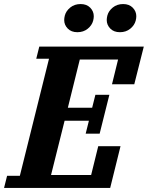

<svg xmlns="http://www.w3.org/2000/svg" viewBox="-53 -928 730 948"><path d="M-18 -60H45L189 -638H126L141 -698H657L610 -512H500L530 -634H341L282 -396H402L418 -460H487L439 -268H370L386 -332H266L199 -64H397L432 -206H542L491 0H-33ZM329 -769Q299 -769 281.5 -787Q264 -805 264 -829Q264 -839 267 -851Q273 -874 294 -891Q315 -908 345 -908Q375 -908 392.5 -890Q410 -872 410 -848Q410 -838 407 -826Q401 -803 380 -786Q359 -769 329 -769ZM539 -769Q509 -769 491.5 -787Q474 -805 474 -829Q474 -839 477 -851Q483 -874 504 -891Q525 -908 555 -908Q585 -908 602.5 -890Q620 -872 620 -848Q620 -838 617 -826Q611 -803 590 -786Q569 -769 539 -769Z"/></svg>

Font: IBM Plex Serif
Style: Bold Italic
Weight: 700
Italic angle: -14°
Designer: Mike Abbink, Paul van der Laan, Pieter van Rosmalen
Foundry: Bold Monday
Version: Version 3.001